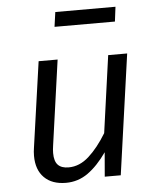

<svg xmlns="http://www.w3.org/2000/svg" viewBox="-53 -778 682 836"><g transform="rotate(-5 288.0 -360.5)"><path d="M73 -117Q73 -135 76 -153L129 -526H212L160 -156Q157 -137 157 -122Q157 -86 172.5 -70Q188 -54 219 -54Q267 -54 308 -91Q349 -128 386 -189L433 -526H516L442 0H372L381 -106Q341 -49 298 -18.5Q255 12 202 12Q141 12 107 -22Q73 -56 73 -117ZM211 -669 220 -733H483L475 -669Z"/></g></svg>

Font: Fira Sans Book
Style: Italic
Weight: 350
Italic angle: -8°
Designer: bBox Type GmbH & Carrois Corporate GbR & Edenspiekermann AG
Foundry: bBox Type GmbH & Carrois Corporate GbR & Edenspiekermann AG
Version: Version 4.301